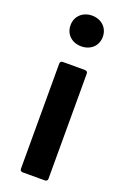

<svg xmlns="http://www.w3.org/2000/svg" viewBox="-157 -830 601 917"><g transform="rotate(20 144.0 -371.5)"><path d="M144 -624C191 -624 226 -655 226 -702C226 -748 191 -780 144 -780C97 -780 62 -748 62 -702C62 -655 97 -624 144 -624ZM74 -510V23C74 32 79 37 88 37H200C209 37 214 32 214 23V-510C214 -519 209 -524 200 -524H88C79 -524 74 -519 74 -510Z"/></g></svg>

Font: LINE Seed JP_OTF Bold
Style: Regular
Weight: 700
Designer: LINE & Fontrix & Fontworks
Version: Version 1.009